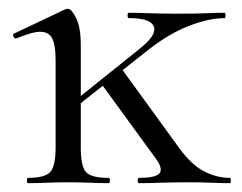

<svg xmlns="http://www.w3.org/2000/svg" viewBox="-20 -415 549 435"><path d="M295 0Q292 0 292 -6Q292 -12 295 -12Q331 -12 340.5 -21.5Q350 -31 335 -53L209 -226L255 -260L385 -81Q413 -42 442 -27Q471 -12 501 -12Q503 -12 503 -6Q503 0 501 0Q483 0 459.5 -1Q436 -2 409 -2Q372 -2 344.5 -1Q317 0 295 0ZM145 -167 140 -179 297 -305Q336 -336 328.5 -355Q321 -374 272 -374Q269 -374 269 -380Q269 -386 272 -386Q295 -386 320 -385Q345 -384 386 -384Q424 -384 446 -385Q468 -386 489 -386Q491 -386 491 -380Q491 -374 489 -374Q454 -374 408.5 -356.5Q363 -339 316 -302ZM43 0Q41 0 41 -6Q41 -12 43 -12Q82 -12 94 -25.5Q106 -39 106 -81V-279Q106 -312 98.5 -327.5Q91 -343 71 -343Q62 -343 48 -339Q34 -335 17 -328Q13 -327 10.5 -332Q8 -337 12 -339L128 -394Q131 -395 134 -395Q142 -395 152.5 -374Q163 -353 163 -313V-81Q163 -39 174.5 -25.5Q186 -12 226 -12Q229 -12 229 -6Q229 0 226 0Q208 0 184.5 -1Q161 -2 134 -2Q109 -2 85 -1Q61 0 43 0Z"/></svg>

Font: Cormorant Light
Style: Regular
Weight: 400
Version: Version 4.000